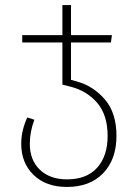

<svg xmlns="http://www.w3.org/2000/svg" viewBox="-20 -540 545 760"><path d="M441 -2Q441 91 388.5 145.5Q336 200 245 200Q162 200 113 152.5Q64 105 64 29Q64 -23 88 -75L116 -66Q98 -18 98 29Q98 94 138 132Q178 170 245 170Q323 170 364.5 124Q406 78 406 -2Q406 -84 365.5 -132Q325 -180 259 -197L227 -205V-372H68V-401H227V-520H261V-401H423L419 -372H261V-224L286 -217Q350 -199 395.5 -146Q441 -93 441 -2Z"/></svg>

Font: FiraGO UltraLight
Style: Regular
Weight: 200
Designer: bBox Type
Foundry: bBox Type GmbH
Version: Version 1.001